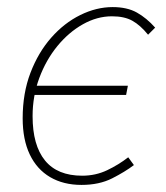

<svg xmlns="http://www.w3.org/2000/svg" viewBox="-20 -510 468 542"><path d="M210 12Q159 12 121.5 -10Q84 -32 64 -74Q44 -116 44 -176Q44 -247 66 -304.5Q88 -362 124.5 -403.5Q161 -445 206.5 -467.5Q252 -490 298 -490Q339 -490 366.5 -474.5Q394 -459 418 -432L398 -412Q376 -439 353.5 -451.5Q331 -464 296 -464Q254 -464 214 -441.5Q174 -419 142 -380Q110 -341 91 -290Q72 -239 72 -182Q72 -100 107 -57Q142 -14 212 -14Q250 -14 282.5 -29.5Q315 -45 342 -66L358 -44Q333 -25 296.5 -6.5Q260 12 210 12ZM61 -242 66 -268H341L336 -242Z"/></svg>

Font: Source Sans 3
Style: Italic
Weight: 200
Italic angle: -11°
Designer: Paul D. Hunt
Foundry: Adobe
Version: Version 3.046;hotconv 1.0.118;makeotfexe 2.5.65603